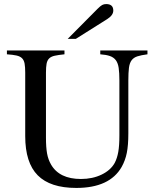

<svg xmlns="http://www.w3.org/2000/svg" viewBox="-20 -910 762 944"><path d="M611 -254Q611 -196 603.5 -158.5Q596 -121 578 -89Q519 14 355 14Q227 14 165.5 -48Q104 -110 104 -241V-553Q104 -580 101 -597Q98 -614 88.5 -623.5Q79 -633 61.5 -637Q44 -641 14 -643V-662H297V-643Q267 -640 249 -636Q231 -632 221.5 -622.5Q212 -613 209 -596.5Q206 -580 206 -553V-233Q206 -185 211.5 -155Q217 -125 231 -101Q272 -30 378 -30Q435 -30 479.5 -51.5Q524 -73 544 -109Q556 -132 561.5 -163Q567 -194 567 -245V-515Q567 -552 563.5 -576Q560 -600 549.5 -614Q539 -628 520.5 -634.5Q502 -641 473 -643V-662H705V-643Q674 -639 655.5 -633Q637 -627 627 -613.5Q617 -600 614 -576.5Q611 -553 611 -515ZM313 -719 460 -867Q474 -881 482.5 -885.5Q491 -890 502 -890Q537 -890 537 -858Q537 -835 507 -816L353 -719Z"/></svg>

Font: Klingon pIqaD HaSta
Style: Regular
Weight: 400
Width: 0
Designer: Mike Neff (qa'vaj)
Foundry: Mike Neff and Michael Everson
Version: Version 2.003